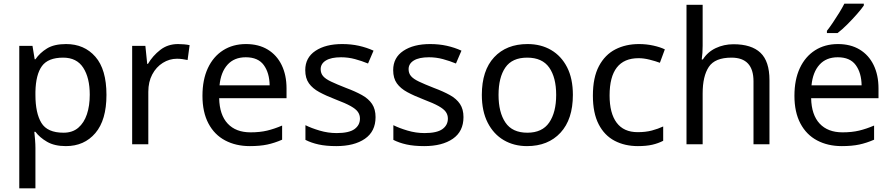

<svg xmlns="http://www.w3.org/2000/svg" viewBox="-20 -786 4857 1046"><path d="M340 -546Q439 -546 499.5 -477Q560 -408 560 -269Q560 -132 499.5 -61Q439 10 339 10Q277 10 236.5 -13.5Q196 -37 173 -68H167Q169 -51 171 -25Q173 1 173 20V240H85V-536H157L169 -463H173Q197 -498 236 -522Q275 -546 340 -546ZM324 -472Q242 -472 208.5 -426Q175 -380 173 -286V-269Q173 -170 205.5 -116.5Q238 -63 326 -63Q375 -63 406.5 -90Q438 -117 453.5 -163.5Q469 -210 469 -270Q469 -362 433.5 -417Q398 -472 324 -472Z M950 -546Q965 -546 982.5 -544.5Q1000 -543 1013 -540L1002 -459Q989 -462 973.5 -464Q958 -466 944 -466Q903 -466 867 -443.5Q831 -421 809.5 -380.5Q788 -340 788 -286V0H700V-536H772L782 -438H786Q812 -482 853 -514Q894 -546 950 -546Z M1320 -546Q1389 -546 1438.5 -516Q1488 -486 1514.5 -431.5Q1541 -377 1541 -304V-251H1174Q1176 -160 1220.5 -112.5Q1265 -65 1345 -65Q1396 -65 1435.5 -74.5Q1475 -84 1517 -102V-25Q1476 -7 1436 1.5Q1396 10 1341 10Q1265 10 1206.5 -21Q1148 -52 1115.5 -113.5Q1083 -175 1083 -264Q1083 -352 1112.5 -415Q1142 -478 1195.5 -512Q1249 -546 1320 -546ZM1319 -474Q1256 -474 1219.5 -433.5Q1183 -393 1176 -321H1449Q1448 -389 1417 -431.5Q1386 -474 1319 -474Z M2026 -148Q2026 -70 1968 -30Q1910 10 1812 10Q1756 10 1715.5 1Q1675 -8 1644 -24V-104Q1676 -88 1721.5 -74.5Q1767 -61 1814 -61Q1881 -61 1911 -82.5Q1941 -104 1941 -140Q1941 -160 1930 -176Q1919 -192 1890.5 -208Q1862 -224 1809 -244Q1757 -264 1720 -284Q1683 -304 1663 -332Q1643 -360 1643 -404Q1643 -472 1698.5 -509Q1754 -546 1844 -546Q1893 -546 1935.5 -536.5Q1978 -527 2015 -510L1985 -440Q1951 -454 1914 -464Q1877 -474 1838 -474Q1784 -474 1755.5 -456.5Q1727 -439 1727 -409Q1727 -387 1740 -371.5Q1753 -356 1783.5 -341.5Q1814 -327 1865 -307Q1916 -288 1952 -268Q1988 -248 2007 -219.5Q2026 -191 2026 -148Z M2505 -148Q2505 -70 2447 -30Q2389 10 2291 10Q2235 10 2194.5 1Q2154 -8 2123 -24V-104Q2155 -88 2200.5 -74.5Q2246 -61 2293 -61Q2360 -61 2390 -82.5Q2420 -104 2420 -140Q2420 -160 2409 -176Q2398 -192 2369.5 -208Q2341 -224 2288 -244Q2236 -264 2199 -284Q2162 -304 2142 -332Q2122 -360 2122 -404Q2122 -472 2177.5 -509Q2233 -546 2323 -546Q2372 -546 2414.5 -536.5Q2457 -527 2494 -510L2464 -440Q2430 -454 2393 -464Q2356 -474 2317 -474Q2263 -474 2234.5 -456.5Q2206 -439 2206 -409Q2206 -387 2219 -371.5Q2232 -356 2262.5 -341.5Q2293 -327 2344 -307Q2395 -288 2431 -268Q2467 -248 2486 -219.5Q2505 -191 2505 -148Z M3101 -269Q3101 -136 3033.5 -63Q2966 10 2851 10Q2780 10 2724.5 -22.5Q2669 -55 2637 -117.5Q2605 -180 2605 -269Q2605 -402 2672 -474Q2739 -546 2854 -546Q2927 -546 2982.5 -513.5Q3038 -481 3069.5 -419.5Q3101 -358 3101 -269ZM2696 -269Q2696 -174 2733.5 -118.5Q2771 -63 2853 -63Q2934 -63 2972 -118.5Q3010 -174 3010 -269Q3010 -364 2972 -418Q2934 -472 2852 -472Q2770 -472 2733 -418Q2696 -364 2696 -269Z M3455 10Q3384 10 3328.5 -19Q3273 -48 3241.5 -109Q3210 -170 3210 -265Q3210 -364 3243 -426Q3276 -488 3332.5 -517Q3389 -546 3461 -546Q3502 -546 3540 -537.5Q3578 -529 3602 -517L3575 -444Q3551 -453 3519 -461Q3487 -469 3459 -469Q3301 -469 3301 -266Q3301 -169 3339.5 -117.5Q3378 -66 3454 -66Q3498 -66 3531.5 -75Q3565 -84 3593 -97V-19Q3566 -5 3533.5 2.5Q3501 10 3455 10Z M3808 -537Q3808 -497 3803 -462H3809Q3835 -503 3879.5 -524Q3924 -545 3976 -545Q4074 -545 4123 -498.5Q4172 -452 4172 -349V0H4085V-343Q4085 -472 3965 -472Q3875 -472 3841.5 -421.5Q3808 -371 3808 -277V0H3720V-760H3808Z M4545 -546Q4614 -546 4663.5 -516Q4713 -486 4739.5 -431.5Q4766 -377 4766 -304V-251H4399Q4401 -160 4445.5 -112.5Q4490 -65 4570 -65Q4621 -65 4660.5 -74.5Q4700 -84 4742 -102V-25Q4701 -7 4661 1.5Q4621 10 4566 10Q4490 10 4431.5 -21Q4373 -52 4340.5 -113.5Q4308 -175 4308 -264Q4308 -352 4337.5 -415Q4367 -478 4420.5 -512Q4474 -546 4545 -546ZM4544 -474Q4481 -474 4444.5 -433.5Q4408 -393 4401 -321H4674Q4673 -389 4642 -431.5Q4611 -474 4544 -474ZM4686 -756Q4674 -738 4649 -709.5Q4624 -681 4595.5 -652.5Q4567 -624 4543 -606H4485V-618Q4500 -637 4517.5 -663Q4535 -689 4552 -716.5Q4569 -744 4580 -766H4686Z"/></svg>

Font: Noto Sans Vai
Style: Regular
Weight: 400
Designer: Monotype Design Team
Foundry: Monotype Imaging Inc.
Version: Version 2.001; ttfautohint (v1.8.4.7-5d5b)